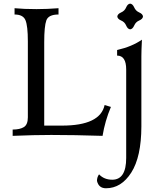

<svg xmlns="http://www.w3.org/2000/svg" viewBox="-20 -738 846 1043"><path d="M537.1 0Q382.8 -4.9 258.3 -4.9Q166.5 -4.9 48.8 0V-34.2Q87.9 -34.2 109.6 -47.6Q131.3 -61 131.3 -100.6V-513.7Q131.3 -597.2 118.4 -628.2Q105.5 -659.2 59.1 -659.2V-693.4Q108.4 -688.5 178.7 -688.5Q236.3 -688.5 297.9 -693.4V-659.2Q243.2 -659.2 231.7 -627.2Q220.2 -595.2 220.2 -508.8V-55.7H316.9Q524.4 -55.7 548.3 -167.5L582.5 -157.2Q550.3 -80.6 537.1 0ZM687 -578.6Q673.3 -580.1 665.3 -599.4Q657.2 -618.7 637.9 -626.7Q618.7 -634.8 617.2 -648.4Q618.7 -662.1 637.9 -670.4Q657.2 -678.7 665.3 -697.8Q673.3 -716.8 687 -718.3Q700.7 -716.8 709 -697.8Q717.3 -678.7 736.3 -670.4Q755.4 -662.1 756.8 -648.4Q755.4 -634.8 736.3 -626.7Q717.3 -618.7 709 -599.4Q700.7 -580.1 687 -578.6ZM555.7 284.7Q516.1 284.7 506.8 244.6Q506.8 224.6 518.1 209Q545.4 238.3 590.3 238.3Q665.5 237.8 665.5 120.1V-360.4Q665.5 -436 616.2 -436V-466.3Q697.3 -484.9 751 -522.5Q748 -463.4 748 -431.6V-51.3Q747.6 114.3 693.1 199.5Q638.7 284.7 555.7 284.7Z"/></svg>

Font: Kelvinch
Style: Regular
Weight: 400
Designer: Paul James MIller
Foundry: High-Logic / Made with FontCreator
Version: Version 3.30 September 23, 2016